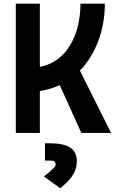

<svg xmlns="http://www.w3.org/2000/svg" viewBox="-20 -713 626 1030"><path d="M64.9 0H193.8V-224.6C232.4 -230.5 267.6 -241.2 300.3 -256.3L416.5 0H575.7L408.7 -334.5C495.6 -423.3 542.5 -555.2 542.5 -693.4H411.6C411.6 -535.6 343.8 -382.3 193.8 -354.5V-693.4H64.9ZM303.2 296.9C365.2 246.1 392.1 206.1 392.1 151.9C392.1 85.9 346.7 55.7 248 55.7H221.2V148.4H252.9C270.5 148.4 278.8 155.3 278.8 169.4C278.8 181.2 263.7 195.3 215.8 233.9Z"/></svg>

Font: CaskaydiaCove Nerd Font
Style: Bold
Weight: 700
Designer: Aaron Bell
Foundry: Saja Typeworks
Version: Version 2111.1;Nerd Fonts 2.3.0